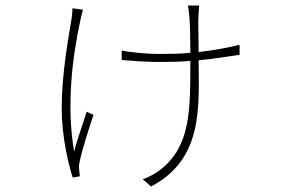

<svg xmlns="http://www.w3.org/2000/svg" viewBox="-20 -604 1040 694"><path d="M242 -574C242 -567 241 -552 239 -538C228 -471 203 -338 203 -213C203 -112 227 -10 243 38L269 33C268 28 266 15 266 7C265 -3 266 -15 269 -24C275 -58 304 -147 318 -189L293 -200C278 -150 258 -98 248 -56C220 -216 240 -393 271 -533C274 -547 277 -560 280 -569ZM846 -442C801 -431 752 -422 698 -416C698 -453 696 -522 697 -538C698 -553 698 -568 700 -584H659C661 -579 664 -551 665 -538C667 -514 668 -455 668 -413C634 -410 598 -409 560 -409C505 -409 445 -416 420 -421V-387C458 -384 507 -380 559 -380C600 -380 636 -381 668 -384C668 -204 669 -75 559 10C542 23 518 37 496 44L526 70C714 -28 699 -215 698 -386C752 -391 798 -399 846 -406Z"/></svg>

Font: Noto Sans Japanese Thin
Style: Regular
Weight: 100
Designer: Ryoko NISHIZUKA (kana & ideographs); Paul D. Hunt (Latin, Greek & Cyrillic); Wenlong ZHANG (bopomofo); Sandoll Communica
Foundry: Adobe Systems Incorporated
Version: Version 1.000;PS 1;hotconv 1.0.78;makeotf.lib2.5.61930